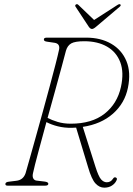

<svg xmlns="http://www.w3.org/2000/svg" viewBox="-20 -878 631 908"><path d="M530.5 -24Q524.5 -10.5 509.5 -0.5Q494.5 9.5 473 9.5Q450 9.5 431.5 -10.5Q413 -30.5 396.5 -87.5L340 -274.5Q329.5 -274 319 -273.5Q284.5 -273 254 -280.5Q223.5 -288 199.5 -300.5Q178.5 -223.5 160.8 -157.5Q143 -91.5 136 -59Q132.5 -43.5 137.2 -34.5Q142 -25.5 152 -24L193.5 -19Q208.5 -16.5 208.5 -9Q208.5 0 193.5 0H16Q5 0 5.5 -8Q5.5 -17.5 24 -19L56.5 -23Q90 -26.5 101 -59Q108.5 -84.5 121.2 -130Q134 -175.5 150 -232.8Q166 -290 182.8 -351Q199.5 -412 215 -469.2Q230.5 -526.5 242.2 -572.2Q254 -618 259.5 -644Q264.5 -671 239 -675.5L201.5 -681Q192.5 -682.5 190 -685.2Q187.5 -688 187.5 -691.5Q187.5 -700 201.5 -700H388Q456 -700 505.8 -671.2Q555.5 -642.5 577.8 -589.2Q600 -536 585 -463Q570 -389.5 514 -340.2Q458 -291 371.5 -278L431.5 -89Q446 -43 458.2 -29.5Q470.5 -16 485 -16Q504 -16 514.5 -33Q520 -42 528 -38.5Q536.5 -34.5 530.5 -24ZM292 -638.5Q285 -611 271.2 -560.5Q257.5 -510 240.2 -447.2Q223 -384.5 205 -320.5Q224.5 -310 252.5 -301.5Q280.5 -293 314.5 -293Q414.5 -293 474.5 -340.2Q534.5 -387.5 552 -467Q567 -535.5 548.8 -583.8Q530.5 -632 486.2 -657.5Q442 -683 378.5 -683Q335 -683 317 -672.8Q299 -662.5 292 -638.5ZM435 -752Q422.5 -741 415 -741Q407 -741 399.5 -752L337.5 -846Q333 -853 339.5 -857Q345 -860.5 351 -854.5L425 -783.5L535.5 -854.5Q545 -860.5 549 -857Q554 -853 546 -846Z"/></svg>

Font: Fraunces 72pt S050 Thin
Style: Italic
Weight: 100
Italic angle: -16°
Version: Version 1.000; ttfautohint (v1.8.3)